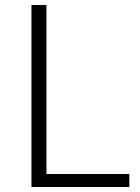

<svg xmlns="http://www.w3.org/2000/svg" viewBox="-20 -749 562 769"><path d="M106 -729H166V-52H498V0H106Z"/></svg>

Font: Kinto Sans Light
Style: Regular
Weight: 300
Designer: Authors: Ryoko NISHIZUKA  (kana & ideographs); Paul D. Hunt (Latin, Greek & Cyrillic); Wenlong ZHANG  (bopomofo); Sandol
Foundry: Adobe Systems Incorporated, ookami Inc.
Version: Version 0.001